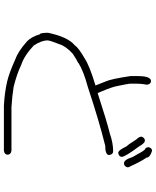

<svg xmlns="http://www.w3.org/2000/svg" viewBox="78 -770 843 1040"><g transform="rotate(90 500.0 -250.5)"><path d="M419.9 -646.5Q435.5 -646.5 439.5 -625Q433.6 -597.2 433.6 -566.4V-537.1Q433.6 -522.9 449.2 -451.2Q460.9 -411.1 484.4 -357.4Q633.8 -406.2 705.1 -423.8Q754.9 -441.4 800.8 -441.4Q816.4 -441.4 820.3 -419.9Q820.3 -398.4 769.5 -398.4Q635.3 -365.2 453.1 -304.7Q365.7 -281.2 322.3 -253.9Q322.3 -251.5 302.7 -242.2L271.5 -222.7Q231 -185.1 220.7 -152.3Q199.2 -97.7 199.2 -85.9Q199.2 -54.2 226.6 -11.7Q281.2 40 332 56.6Q381.8 80.6 451.2 97.7Q498 105.5 560.5 109.4H796.9Q818.4 112.8 818.4 130.9Q818.4 146.5 796.9 150.4H552.7Q481.4 146.5 421.9 132.8Q375 121.6 304.7 89.8Q260.7 74.7 207 27.3Q180.2 3.4 166 -44.9Q159.7 -44.9 158.2 -76.2V-89.8Q180.7 -195.3 224.6 -232.4Q240.7 -255.4 296.9 -287.1Q335 -313 443.4 -345.7L421.9 -400.4Q408.2 -429.7 392.6 -535.2V-574.2Q392.6 -646.5 419.9 -646.5ZM796.9 -652.3Q834 -641.1 834 -623Q860.4 -583 882.8 -531.2Q886.7 -531.2 886.7 -517.6Q880.4 -500 865.2 -500Q845.7 -500 832 -544.9L816.4 -572.3Q794.9 -613.3 787.1 -615.2Q781.2 -615.2 777.3 -632.8Q783.2 -652.3 796.9 -652.3ZM742.2 -613.3Q755.9 -613.3 773.4 -582Q830.1 -505.9 830.1 -488.3Q830.1 -472.7 808.6 -468.8Q794.4 -468.8 773.4 -513.7Q761.7 -525.4 736.3 -566.4Q720.7 -581.5 720.7 -595.7Q727.1 -613.3 742.2 -613.3Z"/></g></svg>

Font: CEF Fonts CJK Mono
Style: Regular
Weight: 400
Designer: PartyBoss (派对大魔王)
Version: Release 2.25